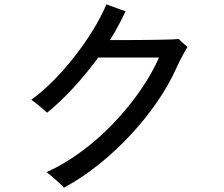

<svg xmlns="http://www.w3.org/2000/svg" viewBox="-20 -820 1040 891"><path d="M277 51Q271 44 255.5 29.5Q240 15 223 0.5Q206 -14 196 -21Q280 -59 359.5 -118Q439 -177 508 -249.5Q577 -322 631 -400Q685 -478 718 -553H436Q381 -478 320 -412Q259 -346 199 -297Q186 -309 162.5 -328.5Q139 -348 125 -357Q174 -392 224.5 -442.5Q275 -493 322 -552.5Q369 -612 408.5 -675.5Q448 -739 474 -800Q484 -796 501.5 -789.5Q519 -783 536.5 -777Q554 -771 563 -768Q547 -734 529 -700.5Q511 -667 490 -634Q519 -634 558 -634Q597 -634 638.5 -634.5Q680 -635 717 -635.5Q754 -636 779 -637Q804 -638 810 -639Q813 -635 821.5 -627Q830 -619 839 -611.5Q848 -604 850 -602Q840 -586 825.5 -559Q811 -532 798 -503Q763 -425 708.5 -346Q654 -267 585 -193Q516 -119 438 -56.5Q360 6 277 51Z"/></svg>

Font: Zen Kaku Gothic Antique Medium
Style: Regular
Weight: 500
Designer: Yoshimichi Ohira
Foundry: Positype
Version: Version 1.002